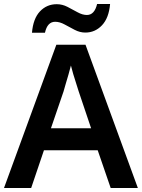

<svg xmlns="http://www.w3.org/2000/svg" viewBox="-20 -941 711 961"><path d="M534 0 469 -189H200L136 0H0L262 -717H408L670 0ZM374 -483Q370 -497 362 -521Q354 -545 346.5 -570.5Q339 -596 335 -613Q330 -593 322.5 -567Q315 -541 308 -518Q301 -495 298 -483L235 -299H436ZM140 -777Q146 -848 180 -884Q214 -920 264 -920Q292 -920 318 -906.5Q344 -893 368.5 -879.5Q393 -866 415 -866Q453 -866 466 -921H531Q525 -851 490.5 -814.5Q456 -778 407 -778Q380 -778 354 -791.5Q328 -805 303.5 -818.5Q279 -832 256 -832Q217 -832 205 -777Z"/></svg>

Font: Noto Sans Tamil SemiBold
Style: Regular
Weight: 600
Designer: Jelle Bosma - Monotype Design Team
Foundry: Monotype Imaging Inc.
Version: Version 2.004; ttfautohint (v1.8.4.7-5d5b)